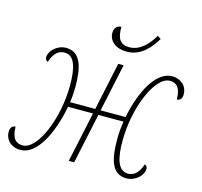

<svg xmlns="http://www.w3.org/2000/svg" viewBox="-128 -840 1014 966"><g transform="rotate(15 379.0 -357.0)"><path d="M447 -606C520 -606 566 -662 596 -712L578 -724C553 -679 510 -631 454 -631C404 -631 389 -660 389 -720C364 -720 353 -700 353 -679C353 -637 389 -606 447 -606ZM58 10C142 10 206 -114 234 -262H364L308 0H336L392 -262H523C516 -218 515 -192 515 -167C515 -76 529 10 609 10C658 10 696 -29 696 -62C696 -72 691 -79 682 -82C667 -35 642 -15 612 -15C558 -15 543 -80 543 -168C543 -339 618 -521 696 -521C730 -521 753 -500 753 -439C771 -439 780 -453 780 -472C780 -518 745 -546 701 -546C619 -546 555 -429 527 -287H397L450 -536H422L369 -287H238C243 -325 244 -349 244 -369C244 -460 229 -546 149 -546C101 -546 63 -507 63 -474C63 -464 68 -457 77 -454C92 -502 117 -521 147 -521C201 -521 216 -456 216 -368C216 -197 141 -15 63 -15C29 -15 5 -36 5 -97C-13 -97 -22 -83 -22 -64C-22 -18 13 10 58 10Z"/></g></svg>

Font: Noto Serif SemiCondensed Thin
Style: Italic
Weight: 100
Width: 4
Italic angle: -12°
Designer: Monotype Design Team
Foundry: Monotype Imaging Inc.
Version: Version 2.013